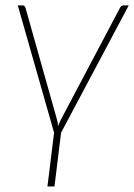

<svg xmlns="http://www.w3.org/2000/svg" viewBox="-20 -513 498 712"><path d="M206.5 -21 182 178.5H156L180.5 -21L46 -493H63.5Q68.5 -493 71 -490Q73.5 -487 74.5 -484L190.5 -72.5Q192.5 -65.5 193.8 -59Q195 -52.5 195.5 -45.5Q198 -52.5 200.8 -59Q203.5 -65.5 207.5 -72.5L425 -484Q427 -488 430.2 -490.5Q433.5 -493 437.5 -493H457.5Z"/></svg>

Font: Lato ExtraLight
Style: Italic
Weight: 275
Italic angle: -7°
Designer: Lukasz Dziedzic with Adam Twardoch and Botio Nikoltchev
Foundry: tyPoland Lukasz Dziedzic
Version: Version 2.015; 2015-08-06; http://www.latofonts.com/